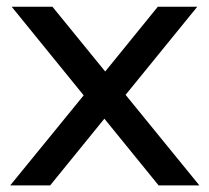

<svg xmlns="http://www.w3.org/2000/svg" viewBox="-20 -564 636 584"><path d="M11 0 234.5 -274 15.5 -543.5H139.5L300 -346.5L460 -543.5H580L362 -275.5L586.5 0H462.5L297.5 -203L132.5 0Z"/></svg>

Font: Encode Sans Expanded Medium
Style: Regular
Weight: 500
Width: 7
Designer: Multiple Designers
Foundry: Impallari Type
Version: Version 3.000; ttfautohint (v1.8.3) -l 8 -r 50 -G 200 -x 14 